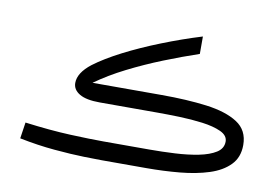

<svg xmlns="http://www.w3.org/2000/svg" viewBox="-64 -654 1101 757"><g transform="rotate(10 487.0 -275.0)"><path d="M562 0H381.8Q363.3 0 312.3 -1.2Q261.2 -2.4 192.6 -8.5Q124 -14.6 51.8 -29.3L61.5 -94.2Q162.6 -81.1 243.9 -77.6Q325.2 -74.2 377 -74.2H561.5Q611.8 -74.2 663.1 -76.9Q714.4 -79.6 757.1 -88.1Q799.8 -96.7 825.7 -113Q851.6 -129.4 851.6 -157.2Q851.6 -181.6 822.3 -195.1Q793 -208.5 748 -214.4Q703.1 -220.2 654.8 -221.7Q606.4 -223.1 568.4 -223.1H335.9Q281.2 -223.1 254.4 -239.3Q227.5 -255.4 227.5 -282.2Q227.5 -322.8 278.3 -362.3Q321.8 -395 387.9 -429Q454.1 -462.9 533 -494.1Q611.8 -525.4 691.4 -549.8V-480Q625 -457.5 553.5 -429Q481.9 -400.4 415 -366.7Q348.1 -333 294.4 -294.4H570.8Q672.4 -294.4 751.7 -284.2Q831.1 -273.9 876.7 -244.4Q922.4 -214.8 922.4 -155.8Q922.4 -106.4 892.3 -75.7Q862.3 -44.9 811.3 -28.6Q760.3 -12.2 695.8 -6.1Q631.3 0 562 0Z"/></g></svg>

Font: Vazirmatn RD FD Light
Style: Regular
Weight: 300
Designer: Saber Rastikerdar
Foundry: Saber Rastikerdar
Version: Version 33.003